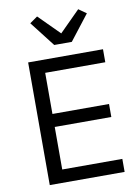

<svg xmlns="http://www.w3.org/2000/svg" viewBox="-101 -1010 784 1076"><g transform="rotate(-10 291.5 -471.5)"><path d="M254 -769 143 -912 187 -943 304 -826 421 -943 465 -912 354 -769ZM93 0V-698H519V-624H177V-390H499V-316H177V-74H519V0Z"/></g></svg>

Font: Anuphan
Style: Regular
Weight: 400
Designer: Mike Abbink, Paul van der Laan, Pieter van Rosmalen, Mint Tantisuwanna
Foundry: Bold Monday; Cadson Demak
Version: Version 3.002;hotconv 1.0.109;makeotfexe 2.5.65596